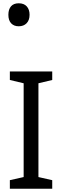

<svg xmlns="http://www.w3.org/2000/svg" viewBox="-20 -1149 379 1169"><path d="M298 0H40V-52L124 -71V-642L40 -662V-714H298V-662L214 -642V-71L298 -52ZM94 -989Q65 -989 48 -1007Q31 -1025 31 -1059Q31 -1092 47 -1110.5Q63 -1129 94 -1129Q126 -1129 143 -1110Q160 -1091 160 -1059Q160 -1026 142 -1007.5Q124 -989 94 -989Z"/></svg>

Font: Noto Sans Tifinagh Ghat
Style: Regular
Weight: 400
Designer: JamraPatel
Foundry: JamraPatel LLC
Version: Version 2.006; ttfautohint (v1.8.4.7-5d5b)